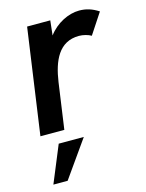

<svg xmlns="http://www.w3.org/2000/svg" viewBox="-111 -570 657 865"><g transform="rotate(-15 217.0 -138.0)"><path d="M29 0H140.5L171 -215C185 -310.5 219.5 -392 313.5 -392C332.5 -392 356 -386 370 -377.5L433.5 -474C403.5 -493.5 376 -502 343.5 -502C294 -502 235.5 -473.5 199.5 -424.5L207 -493H99ZM29 225.5H95.5L217 53.5H100Z"/></g></svg>

Font: HK Grotesk SemiBold
Style: Italic
Weight: 600
Italic angle: -16°
Designer: Alfredo Marco Pradil
Foundry: Hanken Design Co.
Version: Version 3.001;FEAKit 1.0